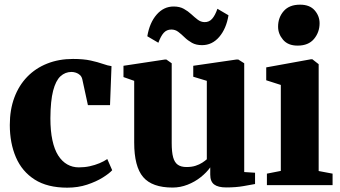

<svg xmlns="http://www.w3.org/2000/svg" viewBox="-20 -812 1493 842"><path d="M275 11Q188 11 132.2 -24.5Q76.5 -60 49.8 -122.2Q23 -184.5 23 -264Q23 -330.5 42.8 -383.8Q62.5 -437 99.2 -475Q136 -513 187 -533.2Q238 -553.5 300 -553.5Q346.5 -553.5 378 -546.5Q409.5 -539.5 431.2 -531.8Q453 -524 469 -522L462.5 -351H365.5L341 -464Q338.5 -475.5 330.8 -482.8Q323 -490 313 -493.2Q303 -496.5 293.5 -496.5Q266 -496.5 245.2 -477.5Q224.5 -458.5 213 -414.2Q201.5 -370 201 -293.5Q201 -238 209.8 -197.2Q218.5 -156.5 235.2 -130.2Q252 -104 275 -91Q298 -78 326 -78Q351 -78 373.8 -83Q396.5 -88 416.2 -96.2Q436 -104.5 450.5 -114.5L472 -65.5Q459.5 -51.5 430.8 -33.5Q402 -15.5 362 -2.2Q322 11 275 11Z M972 10Q936.5 10 919.2 -3Q902 -16 902 -46V-78Q886 -55.5 860.2 -35Q834.5 -14.5 802.5 -2Q770.5 10.5 737 10.5Q647 10.5 607.8 -35.5Q568.5 -81.5 568.5 -187V-457.5L521.5 -474V-523.5L703.5 -551H709.5L733 -534.5V-184.5Q733 -145.5 739.2 -122.5Q745.5 -99.5 759.8 -89.5Q774 -79.5 798 -79.5Q820.5 -79.5 837.5 -85Q854.5 -90.5 866.8 -98.5Q879 -106.5 887 -113.5V-457.5L827.5 -475.5V-523.5L1017 -551H1025L1051 -534.5V-57.5L1098.5 -54.5V-5Q1080 -1.5 1047.2 4.2Q1014.5 10 972 10ZM626 -653Q636 -712.5 667 -748Q698 -783.5 741.5 -783.5Q768 -783.5 786.2 -773.2Q804.5 -763 819 -749.5Q833.5 -736 847 -725.8Q860.5 -715.5 876.5 -715Q897 -714.5 910.2 -729.5Q923.5 -744.5 933.5 -773.5L982 -745Q972.5 -686.5 941.5 -650.2Q910.5 -614 866 -614Q840 -614 821.8 -624.2Q803.5 -634.5 789.5 -648.2Q775.5 -662 762 -672.2Q748.5 -682.5 731.5 -682.5Q711 -682.5 698 -668Q685 -653.5 674.5 -624.5Z M1150.5 0V-50.5L1211.5 -62.5V-439.5L1147.5 -460V-516.5L1343 -552H1350L1377.5 -530.5V-62L1438.5 -50.5V0ZM1284.5 -612Q1243 -612 1221.2 -637.8Q1199.5 -663.5 1199.5 -695Q1199.5 -735 1224 -763.2Q1248.5 -791.5 1295.5 -791.5H1296.5Q1338 -791.5 1359.8 -766.8Q1381.5 -742 1381.5 -710Q1381.5 -670.5 1357 -641.2Q1332.5 -612 1285.5 -612Z"/></svg>

Font: Merriweather 60pt Black
Style: Regular
Weight: 900
Version: Version 2.100